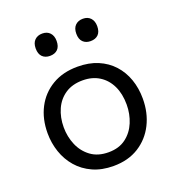

<svg xmlns="http://www.w3.org/2000/svg" viewBox="-133 -826 862 942"><g transform="rotate(-20 298.5 -354.5)"><path d="M300.5 10.9Q239.2 10.9 192.5 -10.3Q145.7 -31.5 114 -68.1Q82.3 -104.7 66.1 -152Q50 -199.2 50 -251Q50 -325.3 80.1 -383.2Q110.3 -441.2 166.3 -474.5Q222.2 -507.8 299.2 -507.8Q358.5 -507.8 404.6 -488.4Q450.6 -469 482.6 -434Q514.5 -398.9 530.9 -352.2Q547.3 -305.5 547.3 -251Q547.3 -177.3 517.5 -117.9Q487.7 -58.6 432.3 -23.8Q376.8 10.9 300.5 10.9ZM300.3 -60.8Q355 -60.8 391 -88Q427.1 -115.2 445 -158.6Q462.9 -201.9 462.9 -251Q462.9 -306.9 443 -348.5Q423 -390.1 386.4 -413.1Q349.9 -436.1 300 -436.1Q246 -436.1 209 -411.5Q172 -386.9 153.2 -344.8Q134.3 -302.8 134.3 -251Q134.3 -201.9 152.7 -158.6Q171.1 -115.2 208 -88Q244.9 -60.8 300.3 -60.8ZM403.6 -603.4Q379.1 -603.4 364.3 -618Q349.4 -632.7 349.4 -661.6Q349.4 -689.8 364.5 -704.8Q379.6 -719.8 404.6 -719.8Q429.7 -719.8 444.2 -704.1Q458.7 -688.4 458.7 -661.6Q458.7 -632.7 444 -618Q429.4 -603.4 403.6 -603.4ZM191.5 -603.4Q167.1 -603.4 152.2 -618Q137.4 -632.7 137.4 -661.6Q137.4 -689.8 152.5 -704.8Q167.6 -719.8 192.5 -719.8Q217.7 -719.8 232.2 -704.1Q246.7 -688.4 246.7 -661.6Q246.7 -632.7 232 -618Q217.3 -603.4 191.5 -603.4Z"/></g></svg>

Font: Commissioner Thin
Style: Regular
Weight: 100
Designer: Kostas Bartsokas
Foundry: Kostas Bartsokas
Version: Version 1.001;gftools[0.9.23]